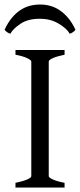

<svg xmlns="http://www.w3.org/2000/svg" viewBox="-35 -839 357 859"><path d="M34.2 0V-21Q67.4 -27.8 86.2 -35.9Q105 -43.9 105 -50.8V-564Q105 -569.8 87.2 -578.6Q69.3 -587.4 34.2 -594.2V-615.2H253.9V-594.2Q220.7 -587.4 201.9 -579.1Q183.1 -570.8 183.1 -564V-50.8Q183.1 -44.9 200.9 -36.4Q218.8 -27.8 253.9 -21V0ZM276.9 -688Q265.1 -710.4 228 -732.9Q190.9 -755.4 143.1 -754.9Q90.8 -755.4 57.1 -732.9Q23.4 -710.4 11.2 -688Q2.9 -690.9 -2.9 -694.8Q-8.8 -698.7 -14.6 -705.6Q0 -737.3 17.8 -758.8Q35.6 -780.3 55.9 -793.7Q76.2 -807.1 98.6 -813Q121.1 -818.8 145 -818.8Q167 -818.8 189 -813Q210.9 -807.1 231.2 -793.7Q251.5 -780.3 269.8 -758.8Q288.1 -737.3 302.7 -705.6Q296.9 -698.7 291 -694.8Q285.2 -690.9 276.9 -688Z"/></svg>

Font: Akkhara
Style: Regular
Weight: 400
Designer: J. Victor Gaultney
Version: Version 1.00 June 13, 2006, initial release